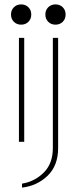

<svg xmlns="http://www.w3.org/2000/svg" viewBox="-20 -644 331 872"><path d="M66 0V-472H90V0ZM76 -532Q56 -532 43 -545Q30 -558 30 -578Q30 -598 43 -611Q56 -624 76 -624Q96 -624 109 -611Q122 -598 122 -578Q122 -558 109 -545Q96 -532 76 -532ZM80 208V190Q137 181 178.5 140Q220 99 220 28V-472H244V28Q244 108 196.5 154Q149 200 80 208ZM232 -532Q212 -532 199 -545Q186 -558 186 -578Q186 -598 199 -611Q212 -624 232 -624Q252 -624 265 -611Q278 -598 278 -578Q278 -558 265 -545Q252 -532 232 -532Z"/></svg>

Font: Lil Grotesk Thin
Style: Regular
Weight: 100
Designer: Bastien Sozeau
Foundry: NBR — Bastien Sozeau
Version: Version 3.003; ttfautohint (v1.8.4.7-5d5b);gftools[0.9.33]